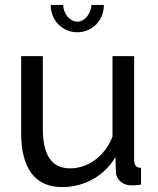

<svg xmlns="http://www.w3.org/2000/svg" viewBox="-20 -750 641 780"><path d="M352 -730C348 -691 323 -662 294 -662C264 -662 237 -694 237 -730H186C186 -667 233 -619 294 -619C355 -619 402 -667 402 -730ZM66 -209C66 -65 123 10 232 10C322 10 403 -34 449 -112L451 -51C452 -20 479 3 513 3C524 3 533 3 553 0V-68C533 -69 525 -78 525 -100V-522H437V-195C406 -115 337 -66 265 -66C191 -66 154 -119 154 -226V-522H66Z"/></svg>

Font: FIGSv2-sans-serif Medium
Style: Regular
Weight: 500
Designer: Matt McInerney, Pablo Impallari, Rodrigo Fuenzalida,Mirko Velimirovic
Foundry: Matt McInerney, Pablo Impallari, Rodrigo Fuenzalida
Version: Version 4.021;hotconv 1.0.109;makeotfexe 2.5.65596